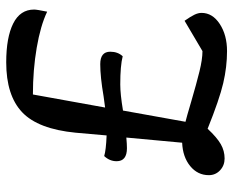

<svg xmlns="http://www.w3.org/2000/svg" viewBox="-88 -650 768 633"><g transform="rotate(-90 296.5 -334.0)"><path d="M301 -610 258 -372 295 -377Q359 -388 401 -388Q442 -388 442 -355Q442 -330 427 -314Q396 -322 334 -322Q302 -322 248 -313L211 -107Q224 -104 278 -88Q336 -71 376.5 -61Q417 -51 444 -51L544 -110Q558 -90 564 -77.5Q570 -65 570 -54Q570 -18 533.5 6Q497 30 444 30Q392 30 338.5 17.5Q285 5 188 -34Q159 -3 137 9.5Q115 22 90 22Q67 22 51 7Q35 -8 35 -30Q35 -67 65 -91.5Q95 -116 142 -118L159 -302Q137 -300 124 -300Q81 -300 81 -334Q81 -357 98 -375Q117 -369 166 -367L175 -469Q187 -593 242.5 -645.5Q298 -698 407 -698Q489 -698 535 -675Q581 -652 581 -606Q581 -597 574 -563Q528 -585 455 -597.5Q382 -610 301 -610Z"/></g></svg>

Font: Lemonada Light
Style: Regular
Weight: 300
Designer: Mohamed Gaber (Arabic) Eduardo Tunni (Latin)
Foundry: Kief Type Foundry
Version: Version 3.006